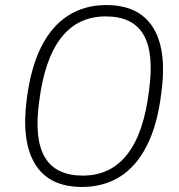

<svg xmlns="http://www.w3.org/2000/svg" viewBox="-20 -733 711 761"><path d="M305 8Q175 8 119.5 -82Q64 -172 86 -340Q102 -465 143.5 -547.5Q185 -630 250.5 -671.5Q316 -713 401 -713Q489 -713 542.5 -672.5Q596 -632 615.5 -554Q635 -476 619 -362Q604 -239 562.5 -156.5Q521 -74 456 -33Q391 8 305 8ZM308 -37Q419 -37 485 -122Q551 -207 571 -377Q591 -524 548.5 -596Q506 -668 399 -668Q288 -668 222 -583Q156 -498 135 -329Q115 -182 158 -109.5Q201 -37 308 -37Z"/></svg>

Font: Nunito Sans 10pt SemiExpanded ExtraLight
Style: Italic
Weight: 250
Width: 6
Italic angle: -9°
Designer: Vernon Adams
Foundry: Vernon Adams
Version: Version 3.101;gftools[0.9.27]